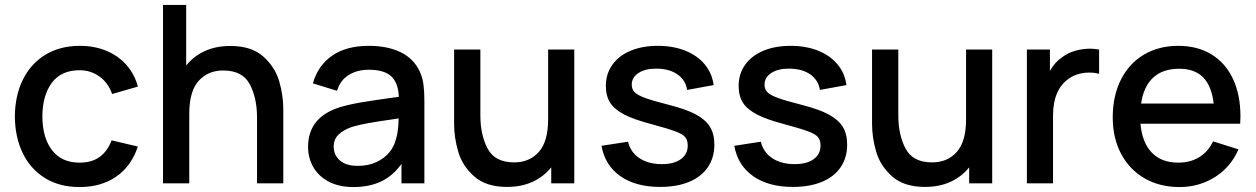

<svg xmlns="http://www.w3.org/2000/svg" viewBox="-20 -740 5068 775"><path d="M40 -270Q40.5 -353.5 72.2 -418.2Q104 -483 163.2 -519Q222.5 -555 302.5 -555Q361 -555 409.2 -535Q457.5 -515 490.2 -478Q523 -441 536.5 -390.5L432.5 -360.5Q417 -405.5 381.8 -431Q346.5 -456.5 301 -456.5Q227 -456.5 189.2 -405.8Q151.5 -355 151 -270Q151.5 -184 190 -133.8Q228.5 -83.5 301 -83.5Q350 -83.5 381.8 -106.2Q413.5 -129 430.5 -173.5L536.5 -148.5Q510 -69 449 -27Q388 15 301 15Q220 15 161.2 -21.5Q102.5 -58 71.5 -122.5Q40.5 -187 40 -270Z M1123.5 -300V0H1017.5V-265.5Q1017.5 -345 988 -400.2Q958.5 -455.5 881 -455.5Q819.5 -455.5 781.8 -413.5Q744 -371.5 744 -281V0H638V-720H731.5V-475.5Q762 -513.5 807 -534Q852 -554.5 910 -554.5Q995 -554.5 1042.8 -511.8Q1090.5 -469 1107 -412Q1123.5 -355 1123.5 -300Z M1693 -332.5V0H1600.5V-78.5Q1567 -31 1519.2 -8Q1471.5 15 1406 15Q1348 15 1307 -6.8Q1266 -28.5 1244.8 -65.2Q1223.5 -102 1223.5 -147Q1223.5 -266.5 1351 -307Q1389.5 -318.5 1438.2 -326.8Q1487 -335 1573.5 -347L1590 -349Q1587.5 -406 1559 -432.2Q1530.5 -458.5 1468 -458.5Q1422.5 -458.5 1388 -437.5Q1353.5 -416.5 1340.5 -373.5L1243 -403.5Q1263 -475 1320.2 -515Q1377.5 -555 1469 -555Q1543.5 -555 1596.5 -529.5Q1649.5 -504 1674 -452Q1685.5 -427.5 1689.2 -399.8Q1693 -372 1693 -332.5ZM1578 -177.5Q1588 -206.5 1589 -262L1576 -260Q1503 -249.5 1466.8 -243Q1430.5 -236.5 1401.5 -228Q1366.5 -216 1346.8 -197Q1327 -178 1327 -148Q1327 -114.5 1351.8 -92.5Q1376.5 -70.5 1424.5 -70.5Q1467 -70.5 1499.5 -85.8Q1532 -101 1551.8 -125.5Q1571.5 -150 1578 -177.5Z M2192.5 -540H2298V0H2205V-64.5Q2174.5 -26.5 2129.5 -6Q2084.5 14.5 2026.5 14.5Q1941.5 14.5 1893.8 -28.2Q1846 -71 1829.5 -128Q1813 -185 1813 -240V-540H1919V-274.5Q1919 -195 1948.5 -139.8Q1978 -84.5 2055.5 -84.5Q2117 -84.5 2154.8 -126.5Q2192.5 -168.5 2192.5 -259Z M2408 -151.5 2515 -168Q2525 -125.5 2561.2 -101.5Q2597.5 -77.5 2651.5 -77.5Q2700.5 -77.5 2728.2 -97.5Q2756 -117.5 2756 -152.5Q2756 -174 2746 -186.2Q2736 -198.5 2706.8 -209.5Q2677.5 -220.5 2611 -238.5Q2540 -257 2500.2 -277.5Q2460.5 -298 2443 -325.2Q2425.5 -352.5 2425.5 -393Q2425.5 -441.5 2451.5 -478.2Q2477.5 -515 2525 -535Q2572.5 -555 2635.5 -555Q2697 -555 2746 -535.5Q2795 -516 2824.8 -480Q2854.5 -444 2860.5 -396.5L2753.5 -377Q2747.5 -417 2714.2 -440Q2681 -463 2628 -463Q2584 -463 2557 -445.2Q2530 -427.5 2530 -398.5Q2530 -380 2541.5 -368Q2553 -356 2584.5 -344.5Q2616 -333 2681 -316.5Q2750 -299 2789.2 -277.8Q2828.5 -256.5 2846 -227.8Q2863.5 -199 2863.5 -156.5Q2863.5 -103.5 2837.2 -65Q2811 -26.5 2761.8 -6Q2712.5 14.5 2644.5 14.5Q2546 14.5 2484 -29Q2422 -72.5 2408 -151.5Z M2944 -151.5 3051 -168Q3061 -125.5 3097.2 -101.5Q3133.5 -77.5 3187.5 -77.5Q3236.5 -77.5 3264.2 -97.5Q3292 -117.5 3292 -152.5Q3292 -174 3282 -186.2Q3272 -198.5 3242.8 -209.5Q3213.5 -220.5 3147 -238.5Q3076 -257 3036.2 -277.5Q2996.5 -298 2979 -325.2Q2961.5 -352.5 2961.5 -393Q2961.5 -441.5 2987.5 -478.2Q3013.5 -515 3061 -535Q3108.5 -555 3171.5 -555Q3233 -555 3282 -535.5Q3331 -516 3360.8 -480Q3390.5 -444 3396.5 -396.5L3289.5 -377Q3283.5 -417 3250.2 -440Q3217 -463 3164 -463Q3120 -463 3093 -445.2Q3066 -427.5 3066 -398.5Q3066 -380 3077.5 -368Q3089 -356 3120.5 -344.5Q3152 -333 3217 -316.5Q3286 -299 3325.2 -277.8Q3364.5 -256.5 3382 -227.8Q3399.5 -199 3399.5 -156.5Q3399.5 -103.5 3373.2 -65Q3347 -26.5 3297.8 -6Q3248.5 14.5 3180.5 14.5Q3082 14.5 3020 -29Q2958 -72.5 2944 -151.5Z M3879.5 -540H3985V0H3892V-64.5Q3861.5 -26.5 3816.5 -6Q3771.5 14.5 3713.5 14.5Q3628.5 14.5 3580.8 -28.2Q3533 -71 3516.5 -128Q3500 -185 3500 -240V-540H3606V-274.5Q3606 -195 3635.5 -139.8Q3665 -84.5 3742.5 -84.5Q3804 -84.5 3841.8 -126.5Q3879.5 -168.5 3879.5 -259Z M4380 -543.5Q4396.5 -543.5 4416.5 -540V-442Q4399.5 -447 4377 -447Q4356 -447 4335.8 -441.8Q4315.5 -436.5 4298.5 -425.5Q4230.5 -382 4230.5 -272.5V0H4125V-540H4218V-454Q4238 -489.5 4268 -509.5Q4290.5 -526.5 4320 -535Q4349.5 -543.5 4380 -543.5Z M4583.5 -240.5Q4590 -165 4629 -124.2Q4668 -83.5 4736 -83.5Q4784.5 -83.5 4820.5 -105.5Q4856.5 -127.5 4876.5 -169.5L4979 -137Q4948 -65.5 4884 -25.2Q4820 15 4741 15Q4661 15 4600 -20.2Q4539 -55.5 4505.2 -119.2Q4471.5 -183 4471.5 -265.5Q4471.5 -353 4504.5 -418.5Q4537.5 -484 4597.5 -519.5Q4657.5 -555 4736 -555Q4813.5 -555 4870 -520.5Q4926.5 -486 4956.8 -421.8Q4987 -357.5 4987 -270Q4987 -260.5 4986 -240.5ZM4586 -322H4879Q4870.5 -393.5 4836.2 -428Q4802 -462.5 4740 -462.5Q4673.5 -462.5 4634.8 -426.8Q4596 -391 4586 -322Z"/></svg>

Font: Hauora SemiBold
Style: Regular
Weight: 600
Designer: Wayne Shih
Foundry: WCYS
Version: Version 1.001